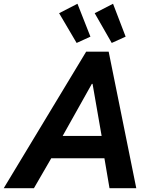

<svg xmlns="http://www.w3.org/2000/svg" viewBox="-66 -992 796 1012"><path d="M388.2 -719.7H506.8L652.3 0H511.2L484.4 -157.7H204.1L112.8 0H-46.4ZM245.6 -922.4 342.3 -972.2 410.6 -798.8 337.9 -765.6ZM433.1 -922.4 529.8 -972.2 596.2 -798.8 522.9 -765.6ZM469.7 -275.4 421.9 -549.8H418L264.2 -275.4Z"/></svg>

Font: Reddit Sans Chocolate
Style: Bold Italic
Weight: 700
Italic angle: -11.25°
Designer: Stephen Hutchings
Version: Version 1.013